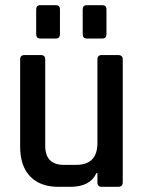

<svg xmlns="http://www.w3.org/2000/svg" viewBox="-20 -723 557 743"><path d="M120 -591V-686Q120 -703 136 -703H196Q212 -703 212 -687V-591Q212 -574 196 -574H136Q120 -574 120 -591ZM300 -591V-686Q300 -703 316 -703H376Q392 -703 392 -687V-591Q392 -574 376 -574H316Q300 -574 300 -591ZM252 0H207Q135 0 96.5 -40.5Q58 -81 58 -155V-493Q58 -510 75 -510H138Q155 -510 155 -493V-159Q155 -85 227 -85H275Q357 -85 357 -170V-493Q357 -510 374 -510H437Q455 -510 455 -493V-17Q455 0 437 0H374Q357 0 357 -17V-53H353Q329 0 252 0Z"/></svg>

Font: Rajdhani SemiBold
Style: Regular
Weight: 600
Designer: Satya Rajpurohit, Jyotish Sonowal
Foundry: Indian Type Foundry
Version: Version 1.201 February 1, 2022